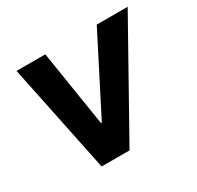

<svg xmlns="http://www.w3.org/2000/svg" viewBox="-115 -630 783 763"><g transform="rotate(-30 277.0 -249.0)"><path d="M44 -498H176L231 -151H235L412 -498H554L275 0H147Z"/></g></svg>

Font: Chakra Petch
Style: Bold Italic
Weight: 700
Italic angle: -10°
Designer: Katatrad Aksorn Co.,Ltd.
Foundry: Cadson Demak Co.,Ltd.
Version: Version 1.000; ttfautohint (v1.6)